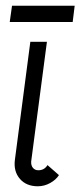

<svg xmlns="http://www.w3.org/2000/svg" viewBox="-20 -646 293 671"><path d="M114 -51Q135 -51 146 -69L186 -34Q176 -18 155.5 -6.5Q135 5 112 5Q72 5 49.5 -21Q27 -47 32 -87L86 -500H144L89 -82Q88 -68 95 -59.5Q102 -51 114 -51ZM22 -626H241L234 -569H14Z"/></svg>

Font: Bellota
Style: Italic
Weight: 400
Italic angle: -7.5°
Designer: Kemie Guaida
Foundry: Kemie Guaida
Version: Version 4.001